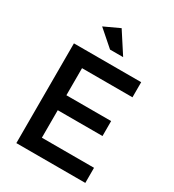

<svg xmlns="http://www.w3.org/2000/svg" viewBox="-217 -1046 1057 1167"><g transform="rotate(30 311.5 -462.5)"><path d="M288 -925 384 -777H292L180 -875ZM83 -700H555V-594H201V-404H515V-299H201V-106H567V0H83Z"/></g></svg>

Font: Steamflix Grotesk
Style: Regular
Weight: 400
Designer: Julieta Ulanovsky
Foundry: Julieta Ulanovsky
Version: Version 4.000;PS 004.000;hotconv 1.0.88;makeotf.lib2.5.64775